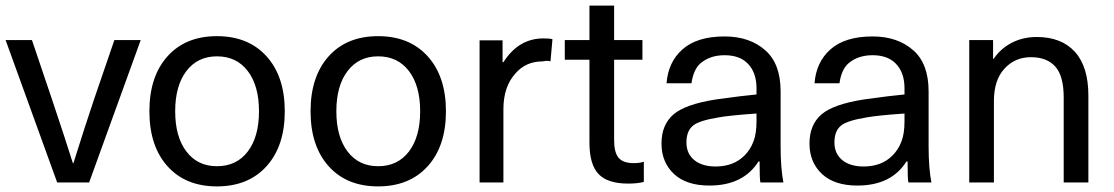

<svg xmlns="http://www.w3.org/2000/svg" viewBox="-25 -651 3976 685"><path d="M179 0 -5 -508H89L161 -295Q207 -158 235 -69H237Q277 -197 310 -295L383 -508H477L293 0Z M749 -522Q861 -522 926 -450Q991 -378 991 -254Q991 -130 926 -58Q861 14 749 14Q637 14 572.5 -58Q508 -130 508 -254Q508 -378 572.5 -450Q637 -522 749 -522ZM749 -58Q819 -58 859 -110.5Q899 -163 899 -254Q899 -345 859 -397.5Q819 -450 749 -450Q680 -450 640 -397.5Q600 -345 600 -254Q600 -163 640 -110.5Q680 -58 749 -58Z M1324 -522Q1436 -522 1501 -450Q1566 -378 1566 -254Q1566 -130 1501 -58Q1436 14 1324 14Q1212 14 1147.5 -58Q1083 -130 1083 -254Q1083 -378 1147.5 -450Q1212 -522 1324 -522ZM1324 -58Q1394 -58 1434 -110.5Q1474 -163 1474 -254Q1474 -345 1434 -397.5Q1394 -450 1324 -450Q1255 -450 1215 -397.5Q1175 -345 1175 -254Q1175 -163 1215 -110.5Q1255 -58 1324 -58Z M1914 -514Q1938 -514 1946 -511L1939 -432Q1933 -434 1927.5 -434Q1922 -434 1917.5 -433Q1913 -432 1911 -432Q1851 -432 1814 -389Q1771 -342 1771 -261V0H1686V-507H1768V-429H1771Q1825 -514 1914 -514Z M2272 -74V-2Q2250 4 2216 4Q2143 4 2110.5 -30Q2078 -64 2078 -142V-438H1990V-508H2078V-631H2166V-508H2267V-438H2166V-151Q2166 -107 2182 -88Q2198 -69 2236 -69Q2257 -69 2272 -74Z M2560 -521Q2650 -521 2706 -471Q2760 -423 2760 -325V-129Q2760 -51 2770 0H2688Q2685 -8 2685 -75H2681Q2627 11 2506 11Q2425 11 2381 -29Q2335 -71 2335 -139Q2335 -206 2378 -243Q2420 -279 2528 -296Q2628 -310 2674 -314V-336Q2674 -393 2642 -425Q2613 -454 2560 -454Q2508 -454 2474 -425Q2449 -403 2442 -354H2353Q2359 -430 2410 -475Q2462 -521 2560 -521ZM2674 -218V-246Q2575 -239 2538 -232Q2471 -221 2449 -204Q2424 -185 2424 -143Q2424 -102 2453 -79Q2481 -57 2528 -57Q2592 -57 2631 -96Q2652 -117 2663 -146Q2674 -174 2674 -218Z M3088 -521Q3178 -521 3234 -471Q3288 -423 3288 -325V-129Q3288 -51 3298 0H3216Q3213 -8 3213 -75H3209Q3155 11 3034 11Q2953 11 2909 -29Q2863 -71 2863 -139Q2863 -206 2906 -243Q2948 -279 3056 -296Q3156 -310 3202 -314V-336Q3202 -393 3170 -425Q3141 -454 3088 -454Q3036 -454 3002 -425Q2977 -403 2970 -354H2881Q2887 -430 2938 -475Q2990 -521 3088 -521ZM3202 -218V-246Q3103 -239 3066 -232Q2999 -221 2977 -204Q2952 -185 2952 -143Q2952 -102 2981 -79Q3009 -57 3056 -57Q3120 -57 3159 -96Q3180 -117 3191 -146Q3202 -174 3202 -218Z M3858 -310V0H3770V-303Q3770 -380 3740 -413.5Q3710 -447 3653 -447Q3596 -447 3558.5 -406Q3521 -365 3521 -291V0H3433V-508H3518V-441H3520Q3544 -477 3584 -498Q3624 -519 3674 -519Q3762 -519 3810 -466Q3858 -413 3858 -310Z"/></svg>

Font: CST
Style: Regular
Weight: 400
Version: Version 1.00